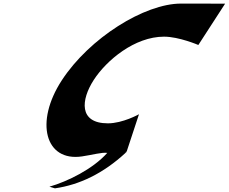

<svg xmlns="http://www.w3.org/2000/svg" viewBox="-20 -858 1251 1050"><path d="M570.1 -183.5C409.5 -183.5 422.5 -312.5 492.8 -421C562.4 -528.5 716.5 -657.5 877.2 -657.5C958.8 -657.5 1064.7 -612 1064.7 -612L1211.1 -838C1211.1 -838 1121.8 -838.4 969.7 -838.4C770.8 -838.4 469.3 -650.7 318.1 -419C168.4 -189.7 227.4 27 428.3 -2.6C487.5 -11.3 536.3 -26 566.6 -21.9C487.8 66.7 349.2 134.5 250.3 163L280.4 172C414.6 152.7 544.1 91.2 667.7 -23C668.4 -25.9 669.1 -28.6 669.7 -31.3C670.9 -27.5 670.6 -22 670.9 -23.5L740.1 -233.3C740.1 -233.3 651.7 -183.5 570.1 -183.5ZM670.9 -23.5C670.9 -23.2 670.8 -23.1 670.7 -23Z"/></svg>

Font: Hussar
Style: BdWodka
Weight: 700
Foundry: Cannot Into Space Fonts
Version: Version 2.00